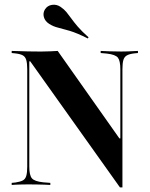

<svg xmlns="http://www.w3.org/2000/svg" viewBox="-20 -788 637 818"><path d="M491.1 10.5 108.9 -526.6H104.8V-201.6H96V-492.7Q96 -518.5 91.9 -532.3Q87.9 -546 77.4 -552Q66.9 -558.1 45.2 -560.5L29.8 -562.1V-571Q41.9 -571 59.7 -570.2Q77.4 -569.4 99.6 -569Q121.8 -568.5 146 -568.5H158.9Q178.2 -568.5 195.2 -569.4Q212.1 -570.2 225.8 -571L488.7 -198.4H492.7V-492.7Q492.7 -529 482.3 -542.3Q471.8 -555.6 435.5 -559.7L408.9 -562.1V-571Q422.6 -570.2 445.6 -569.4Q468.5 -568.5 496.8 -568.5Q512.1 -568.5 525.4 -569Q538.7 -569.4 549.6 -570.2Q560.5 -571 567.7 -571V-562.1L551.6 -560.5Q531.5 -558.1 520.6 -552Q509.7 -546 505.6 -532.3Q501.6 -518.5 501.6 -492.7V10.5ZM104.8 -78.2Q104.8 -41.9 115.7 -28.6Q126.6 -15.3 163.7 -11.3L194.4 -8.9V0Q184.7 -0.8 170.2 -1.2Q155.6 -1.6 138.3 -2Q121 -2.4 100.8 -2.4Q86.3 -2.4 72.6 -2Q58.9 -1.6 48 -1.2Q37.1 -0.8 29.8 0V-8.9L46 -10.5Q66.9 -13.7 77.4 -19.4Q87.9 -25 91.9 -38.7Q96 -52.4 96 -78.2V-201.6H104.8ZM354 -624.2Q307.3 -647.6 277.4 -656.5Q247.6 -665.3 227.4 -670.2Q207.3 -675 189.5 -686.3Q171.8 -697.6 166.9 -715.3Q162.1 -733.1 171.8 -748.4Q182.3 -764.5 201.6 -767.3Q221 -770.2 237.9 -758.9Q253.2 -748.4 262.9 -736.7Q272.6 -725 283.5 -709.7Q294.4 -694.4 311.3 -674.6Q328.2 -654.8 357.3 -629Z"/></svg>

Font: Playfair 144pt SemiCondensed
Style: Bold
Weight: 700
Width: 4
Designer: Claus Eggers Sørensen
Foundry: Claus Eggers Sørensen
Version: Version 2.203